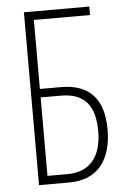

<svg xmlns="http://www.w3.org/2000/svg" viewBox="-52 -752 514 790"><g transform="rotate(-5 205.0 -357.0)"><path d="M77 0H202C316 0 378 -74 378 -204C378 -333 316 -394 202 -394H115V-679H347V-714H77ZM198 -35H115V-359H199C294 -359 339 -308 339 -201C339 -91 287 -35 198 -35Z"/></g></svg>

Font: Noto Sans ExtraCondensed ExtraLight
Style: Regular
Weight: 200
Width: 2
Designer: Monotype Design Team
Foundry: Monotype Imaging Inc.
Version: Version 2.013